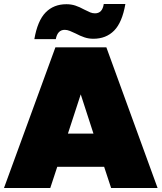

<svg xmlns="http://www.w3.org/2000/svg" viewBox="-20 -946 813 966"><path d="M0 0 258.8 -708H515.1L772.9 0H539.1L503.9 -106.9H268.1L232.9 0ZM152.8 -749Q168.9 -841.8 209.5 -883.3Q250 -924.8 314 -924.8Q337.9 -924.8 358.9 -918Q379.9 -911.1 403.8 -897.9Q422.9 -888.2 434.3 -883.5Q445.8 -878.9 458 -878.9Q495.1 -878.9 502 -925.8H610.8Q594.7 -833 554.2 -792Q513.7 -751 449.7 -751Q425.8 -751 404.8 -758.1Q383.8 -765.1 359.9 -777.8Q345.7 -784.7 331.8 -790.3Q317.9 -795.9 305.7 -795.9Q269.5 -795.9 260.7 -749ZM321.8 -273.9H450.2L386.2 -471.2Z"/></svg>

Font: Poppins Black
Style: Regular
Weight: 900
Designer: Ninad Kale (Devanagari), Jonny Pinhorn (Latin)
Foundry: Indian Type Foundry
Version: 4.004